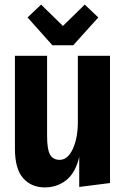

<svg xmlns="http://www.w3.org/2000/svg" viewBox="-20 -807 549 836"><path d="M175 9Q116 9 80.5 -31.5Q45 -72 45 -160V-564H185V-216Q185 -156 198 -133.5Q211 -111 240 -111Q275 -111 297 -158.5Q319 -206 319 -277V-564H459V-10L325 7V-124Q309 -55 269 -23Q229 9 175 9ZM208 -610 100 -731 159 -787 254 -694 349 -787 408 -731 299 -610Z"/></svg>

Font: Freeman
Style: Regular
Weight: 400
Designer: Vernon Adams, Aoife Mooney, Rodrigo Fuenzalida
Foundry: Rodrigo Fuenzalida
Version: Version 1.000; ttfautohint (v1.8.4.7-5d5b)